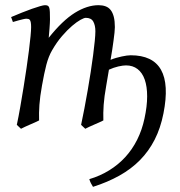

<svg xmlns="http://www.w3.org/2000/svg" viewBox="-20 -477 693 741"><path d="M610.8 -39.1Q599.6 17.6 576.9 62Q554.2 106.4 520.3 140.9Q486.3 175.3 440.9 200.7Q395.5 226.1 338.9 244.1Q334.5 237.3 330.8 230Q327.1 222.7 324.7 214.4Q366.2 202.1 401.4 180.4Q436.5 158.7 463.6 129.2Q490.7 99.6 509.5 62Q528.3 24.4 537.6 -19.5Q547.9 -66.9 547.9 -105Q547.9 -143.1 538.6 -169.7Q529.3 -196.3 511 -210.4Q492.7 -224.6 466.3 -224.6Q454.6 -224.6 436.5 -220.5Q418.5 -216.3 400.4 -208L390.1 -147Q382.3 -103.5 380.1 -72.3Q377.9 -41 378.9 -12.2Q372.6 -8.8 363 -4.6Q353.5 -0.5 343.5 3.9Q333.5 8.3 324.2 12.5Q314.9 16.6 309.1 20L293 4.9Q299.3 -24.9 305.9 -59.3Q312.5 -93.8 318.6 -129.2Q324.7 -164.6 330.1 -199.2Q335.4 -233.9 339.4 -264.2Q343.3 -294.4 345.7 -318.4Q348.1 -342.3 348.1 -356.4Q348.1 -378.9 340.1 -393.6Q332 -408.2 311 -408.2Q304.7 -408.2 290.5 -400.4Q276.4 -392.6 258.1 -377Q239.7 -361.3 219.5 -337.9Q199.2 -314.5 181.2 -283.2Q167.5 -259.8 158.9 -227.1Q150.4 -194.3 142.1 -147Q134.3 -103.5 132.1 -72.3Q129.9 -41 130.9 -12.2Q124.5 -8.8 115 -4.6Q105.5 -0.5 95.5 3.9Q85.4 8.3 76.2 12.5Q66.9 16.6 61 20L44.9 4.9Q51.8 -27.3 58.3 -64.9Q64.9 -102.5 71 -140.4Q77.1 -178.2 82.5 -215.1Q87.9 -252 91.8 -283Q95.7 -314 97.9 -337.4Q100.1 -360.8 100.1 -372.1Q100.1 -383.3 98.9 -389.9Q97.7 -396.5 95.5 -399.7Q93.3 -402.8 89.8 -403.8Q86.4 -404.8 82 -404.8Q77.6 -404.8 69.1 -402.8Q60.5 -400.9 51.8 -398.4Q41.5 -395.5 29.8 -392.1L22.9 -411.1Q43.5 -419.9 64.2 -428.2Q85 -436.5 103 -442.9Q121.1 -449.2 134.5 -453.1Q147.9 -457 153.8 -457Q160.6 -457 164.6 -454.8Q168.5 -452.6 170.2 -446.8Q171.9 -440.9 172.4 -430.2Q172.9 -419.4 172.9 -401.9Q172.9 -396.5 172.4 -387.2Q171.9 -377.9 171.1 -367.4Q170.4 -356.9 169.4 -346.9Q168.5 -336.9 168 -331.1Q221.2 -397.9 268.8 -427.5Q316.4 -457 360.4 -457Q375.5 -457 387.5 -452.6Q399.4 -448.2 407.2 -438.2Q415 -428.2 419.2 -411.9Q423.3 -395.5 423.3 -372.1Q423.3 -363.8 421.9 -350.6Q420.4 -337.4 418.2 -320.6Q416 -303.7 413.1 -284.7Q410.2 -265.6 406.7 -246.1Q417.5 -250.5 428.5 -253.7Q439.5 -256.8 449.7 -259Q460 -261.2 469 -262.5Q478 -263.7 484.4 -263.7Q655.3 -263.7 610.8 -39.1Z"/></svg>

Font: Gentium Plus CyrE
Style: Italic
Weight: 400
Italic angle: -8°
Designer: J. Victor Gaultney, Annie Olsen, Iska Routamaa, Becca Hirsbrunner
Foundry: SIL International
Version: Version 5.000